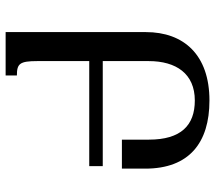

<svg xmlns="http://www.w3.org/2000/svg" viewBox="-61 -703 764 682"><g transform="rotate(90 321.0 -362.0)"><path d="M248 0V-40C206 -40 197 -50 197 -113V-297H570V-345H197V-508C197 -606 242 -672 337 -672C425 -672 476 -623 476 -509V-413H579V-496C579 -652 487 -724 337 -724C175 -724 94 -633 94 -498V0Z"/></g></svg>

Font: Noto Serif Armenian SemiCondensed Medium
Style: Regular
Weight: 500
Width: 4
Designer: Monotype Design Team
Foundry: Monotype Imaging Inc.
Version: Version 2.008